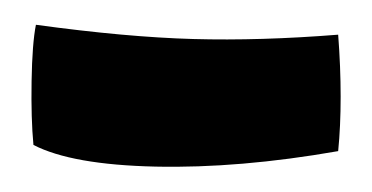

<svg xmlns="http://www.w3.org/2000/svg" viewBox="-20 -740 300 155"><path d="M253 -618Q173 -604 105.5 -605.5Q38 -607 7 -623Q5 -644 5.5 -674.5Q6 -705 9 -720Q82 -710 136 -708.5Q190 -707 253 -712Q255 -686 255 -662Q255 -638 253 -618Z"/></svg>

Font: Atma
Style: Bold
Weight: 700
Designer: Gregori Vincens, Jeremie Hornus, Riccardo Olocco, Yoann Minet.
Foundry: black foundry
Version: Version 1.102;PS 1.100;hotconv 1.0.86;makeotf.lib2.5.63406